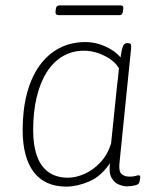

<svg xmlns="http://www.w3.org/2000/svg" viewBox="-20 -685 585 712"><path d="M226 7Q186 7 156 -6.5Q126 -20 105.5 -46.5Q85 -73 74.5 -112.5Q64 -152 64 -203Q64 -278 80 -338.5Q96 -399 126.5 -441.5Q157 -484 200 -506.5Q243 -529 297 -529Q324 -529 349 -521Q374 -513 394.5 -500Q415 -487 427 -472Q430 -493 433 -504.5Q436 -516 440.5 -520.5Q445 -525 451 -525H454Q464 -525 465.5 -519.5Q467 -514 466 -504L423 -80Q420 -51 430 -40.5Q440 -30 461 -30Q475 -30 482.5 -32.5Q490 -35 495 -35Q498 -35 499 -33Q500 -31 500 -28Q500 -24 499 -18.5Q498 -13 496.5 -9Q495 -5 493 -3Q490 0 482.5 2Q475 4 466 5Q457 6 450 6Q438 6 421 -0.5Q404 -7 393.5 -26Q383 -45 388 -80Q355 -31 310.5 -12Q266 7 226 7ZM232 -26Q261 -26 293 -40Q325 -54 352 -82.5Q379 -111 392 -153L414 -367Q416 -380 418 -400Q420 -420 421 -432Q410 -451 389 -465.5Q368 -480 342.5 -488.5Q317 -497 291 -497Q248 -497 213 -476.5Q178 -456 153.5 -417.5Q129 -379 116 -324.5Q103 -270 103 -202Q103 -145 117.5 -105.5Q132 -66 161 -46Q190 -26 232 -26ZM197 -629Q190 -629 187.5 -633Q185 -637 186 -643L187 -651Q188 -659 191.5 -662Q195 -665 200 -665H426Q434 -665 436 -661Q438 -657 437 -651L436 -643Q435 -637 432.5 -633Q430 -629 423 -629Z"/></svg>

Font: Asap Thin
Style: Italic
Weight: 250
Italic angle: -6°
Designer: Pablo Cosgaya
Foundry: Omnibus-Type
Version: Version 3.001